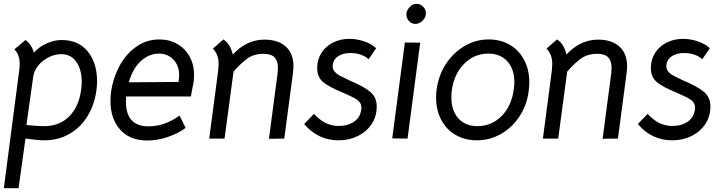

<svg xmlns="http://www.w3.org/2000/svg" viewBox="-24 -723 3790 1003"><path d="M483 -300Q483 -277 480 -253Q470 -177 434 -117.5Q398 -58 339.5 -24Q281 10 208 10Q177 10 109 1L73 260H-4L76 -352Q79 -372 79 -387Q79 -439 51 -465L109 -514Q123 -505 135 -487.5Q147 -470 153 -448Q181 -479 220.5 -496.5Q260 -514 297 -514Q387 -514 435 -453.5Q483 -393 483 -300ZM400 -255Q403 -276 403 -295Q403 -359 375 -399.5Q347 -440 296 -440Q248 -440 204 -407.5Q160 -375 150 -326L114 -70Q171 -64 206 -64Q288 -64 338.5 -116Q389 -168 400 -255Z M634 -191Q634 -63 752 -63Q794 -63 833 -76.5Q872 -90 914 -119L946 -55Q907 -26 853 -7.5Q799 11 746 11Q654 11 603.5 -46Q553 -103 553 -196Q553 -219 556 -243Q566 -314 599.5 -377Q633 -440 687 -478.5Q741 -517 809 -517Q861 -517 902.5 -493Q944 -469 967 -426.5Q990 -384 990 -330Q990 -320 988 -298Q981 -258 973 -219H635Q634 -210 634 -191ZM909 -295 910 -307Q912 -323 912 -330Q912 -380 882 -411.5Q852 -443 806 -443Q755 -443 712 -404Q669 -365 649 -293Z M1118 -389Q1118 -439 1088 -469L1143 -517Q1163 -504 1175 -483Q1187 -462 1192 -438Q1264 -516 1358 -516Q1428 -516 1468.5 -480Q1509 -444 1509 -376Q1509 -368 1507 -346L1461 1L1381 2L1426 -339Q1428 -359 1428 -369Q1428 -404 1410.5 -423Q1393 -442 1351 -442Q1305 -442 1271.5 -419.5Q1238 -397 1196 -349L1149 1H1069L1116 -356Q1118 -378 1118 -389Z M1565 -75 1616 -128Q1647 -95 1678 -80Q1709 -65 1745 -65Q1794 -65 1826 -87.5Q1858 -110 1863 -150L1864 -160Q1864 -178 1854 -190Q1844 -202 1826 -211.5Q1808 -221 1765 -240Q1696 -268 1664.5 -294Q1633 -320 1633 -367Q1633 -412 1655 -446.5Q1677 -481 1715.5 -500.5Q1754 -520 1801 -520Q1842 -520 1881 -506Q1920 -492 1941 -471L1902 -414Q1864 -446 1806 -446Q1765 -446 1739.5 -427Q1714 -408 1714 -377Q1714 -361 1724 -349Q1734 -337 1748 -329.5Q1762 -322 1797 -305Q1876 -272 1910 -243.5Q1944 -215 1944 -167Q1944 -115 1917.5 -75Q1891 -35 1845.5 -12.5Q1800 10 1745 10Q1637 10 1565 -75Z M2091 -501 2171 -500 2105 1 2025 0ZM2099 -647Q2099 -668 2115.5 -685.5Q2132 -703 2152 -703Q2172 -703 2186.5 -688Q2201 -673 2201 -653Q2201 -632 2183.5 -615Q2166 -598 2146 -598Q2127 -598 2113 -612.5Q2099 -627 2099 -647Z M2254 -214Q2254 -235 2257 -256Q2267 -330 2306 -389.5Q2345 -449 2403.5 -483Q2462 -517 2529 -517Q2592 -517 2640 -488.5Q2688 -460 2714.5 -409Q2741 -358 2741 -293Q2741 -272 2738 -249Q2729 -175 2690.5 -116Q2652 -57 2593.5 -23.5Q2535 10 2467 10Q2404 10 2355.5 -18.5Q2307 -47 2280.5 -98Q2254 -149 2254 -214ZM2660 -257Q2663 -277 2663 -293Q2663 -362 2626.5 -402.5Q2590 -443 2527 -443Q2453 -443 2400 -389Q2347 -335 2336 -249Q2334 -237 2334 -213Q2334 -145 2370.5 -104.5Q2407 -64 2470 -64Q2544 -64 2596.5 -117Q2649 -170 2660 -257Z M2861 -389Q2861 -439 2831 -469L2886 -517Q2906 -504 2918 -483Q2930 -462 2935 -438Q3007 -516 3101 -516Q3171 -516 3211.5 -480Q3252 -444 3252 -376Q3252 -368 3250 -346L3204 1L3124 2L3169 -339Q3171 -359 3171 -369Q3171 -404 3153.5 -423Q3136 -442 3094 -442Q3048 -442 3014.5 -419.5Q2981 -397 2939 -349L2892 1H2812L2859 -356Q2861 -378 2861 -389Z M3308 -75 3359 -128Q3390 -95 3421 -80Q3452 -65 3488 -65Q3537 -65 3569 -87.5Q3601 -110 3606 -150L3607 -160Q3607 -178 3597 -190Q3587 -202 3569 -211.5Q3551 -221 3508 -240Q3439 -268 3407.5 -294Q3376 -320 3376 -367Q3376 -412 3398 -446.5Q3420 -481 3458.5 -500.5Q3497 -520 3544 -520Q3585 -520 3624 -506Q3663 -492 3684 -471L3645 -414Q3607 -446 3549 -446Q3508 -446 3482.5 -427Q3457 -408 3457 -377Q3457 -361 3467 -349Q3477 -337 3491 -329.5Q3505 -322 3540 -305Q3619 -272 3653 -243.5Q3687 -215 3687 -167Q3687 -115 3660.5 -75Q3634 -35 3588.5 -12.5Q3543 10 3488 10Q3380 10 3308 -75Z"/></svg>

Font: Bellota Text
Style: Bold Italic
Weight: 700
Italic angle: -7.5°
Designer: Kemie Guaida
Foundry: Kemie Guaida
Version: Version 4.001